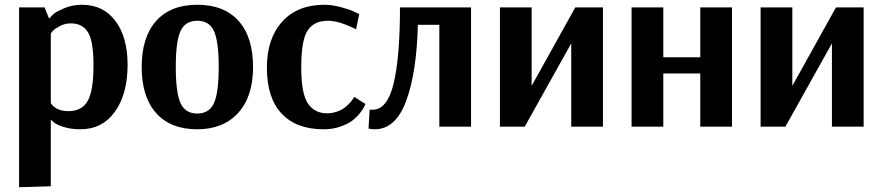

<svg xmlns="http://www.w3.org/2000/svg" viewBox="-20 -531 3701 805"><path d="M277 -433Q253 -433 232.5 -422.5Q212 -412 203.5 -403.5Q195 -395 193 -390V-98Q216 -65 267 -65Q323 -65 347.5 -107.5Q372 -150 372 -257Q372 -358 349 -395.5Q326 -433 277 -433ZM60 254V-500H167L185 -455H188Q193 -461 202.5 -470.5Q212 -480 247 -495.5Q282 -511 324 -511Q413 -511 464 -443Q515 -375 515 -260Q515 -137 462 -63Q409 11 317 11Q278 11 247.5 1.5Q217 -8 206 -18L196 -27H193V250Z M717 -251Q717 -142 737 -98.5Q757 -55 807 -55Q857 -55 877 -98.5Q897 -142 897 -250Q897 -358 877 -401Q857 -444 807 -444Q757 -444 737 -401Q717 -358 717 -251ZM1041 -250Q1041 -126 978.5 -57.5Q916 11 807 11Q695 11 634.5 -57Q574 -125 574 -250Q574 -375 634.5 -443Q695 -511 807 -511Q920 -511 980.5 -443Q1041 -375 1041 -250Z M1473 -408Q1402 -444 1355 -444Q1297 -444 1270 -403.5Q1243 -363 1243 -249Q1243 -138 1271 -97Q1299 -56 1351 -56Q1373 -56 1393 -63Q1413 -70 1425.5 -80Q1438 -90 1447.5 -100.5Q1457 -111 1461 -118L1465 -125L1512 -95Q1510 -91 1507 -83.5Q1504 -76 1490 -58Q1476 -40 1458 -26Q1440 -12 1408 -0.5Q1376 11 1337 11Q1222 11 1160.5 -55Q1099 -121 1099 -247Q1099 -369 1163 -440Q1227 -511 1340 -511Q1371 -511 1407.5 -501.5Q1444 -492 1465 -482L1486 -472Z M1955 -500V0H1822V-427H1732Q1727 -227 1683 -108Q1639 11 1551 11Q1538 11 1525 8L1530 -72Q1534 -71 1542 -71Q1604 -71 1630.5 -181.5Q1657 -292 1657 -500Z M2392 -500H2508V0H2375V-349L2180 0H2076V-500H2209V-171Z M2628 0V-500H2761V-291H2916V-500H3049V0H2916V-223H2761V0Z M3485 -500H3601V0H3468V-349L3273 0H3169V-500H3302V-171Z"/></svg>

Font: ArsenalBold
Style: Bold
Weight: 700
Designer: Andrij Shevchenko
Foundry: Stairsfor.com
Version: Version 1.000